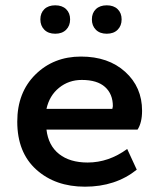

<svg xmlns="http://www.w3.org/2000/svg" viewBox="-20 -693 600 723"><path d="M300 10Q188 10 116.5 -54.5Q45 -119 45 -235Q45 -345 113.5 -412.5Q182 -480 285 -480Q388 -480 451.5 -422.5Q515 -365 515 -276Q515 -231 498 -205H155Q162 -145 202.5 -113Q243 -81 310 -81Q389 -81 459 -132L495 -54Q415 10 300 10ZM288 -392Q239 -392 202.5 -362.5Q166 -333 155 -283H403Q405 -291 405 -293Q405 -339 375.5 -365.5Q346 -392 288 -392ZM229 -581Q214 -566 188 -566Q162 -566 147 -581Q132 -596 132 -620Q132 -644 147 -658.5Q162 -673 188 -673Q214 -673 229 -658.5Q244 -644 244 -620Q244 -596 229 -581ZM423 -581Q408 -566 382 -566Q356 -566 341 -581Q326 -596 326 -620Q326 -644 341 -658.5Q356 -673 382 -673Q408 -673 423 -658.5Q438 -644 438 -620Q438 -596 423 -581Z"/></svg>

Font: Celebes SemiBold
Style: Regular
Weight: 600
Designer: Anugrah Pasau
Foundry: Lafontype
Version: Version 1.000